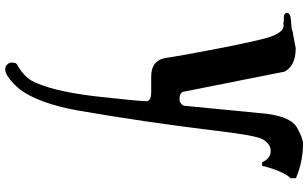

<svg xmlns="http://www.w3.org/2000/svg" viewBox="-250 -453 1219 760"><g transform="rotate(90 360.0 -72.5)"><path d="M253 517Q244 517 235.5 509.5Q227 502 227 490Q227 489 227.5 487Q228 485 228 484Q228 480 229 477Q230 474 233 471.5Q236 469 238 468Q240 467 244.5 464.5Q249 462 250 461Q281 441 298 414Q339 338 360 166Q380 -12 380 -42Q380 -61 343 -61H282Q216 -61 208 -124Q198 -191 170.5 -331.5Q143 -472 128 -524Q109 -585 81 -585Q75 -585 72 -584Q68 -586 57 -586H50Q32 -586 30 -598Q31 -609 45 -612Q59 -615 77 -615.5Q95 -616 101 -620L170 -633Q240 -633 263 -589L343 -187Q349 -173 371 -173H373Q389 -173 398 -190Q401 -221 411.5 -330Q422 -439 430 -519Q443 -618 488 -640Q528 -662 549 -662Q617 -662 685 -634V-612Q671 -601 656.5 -565Q642 -529 636 -500H622Q606 -534 577 -534Q550 -534 532 -504Q516 -480 498 -325Q462 -29 416 234Q389 381 335 457Q309 489 280 508Q266 517 253 517Z"/></g></svg>

Font: Fedorovsk Unicode
Style: Medium
Weight: 500
Designer: Aleksandr Andreev and Nikita Simmons
Version: Version 3.2